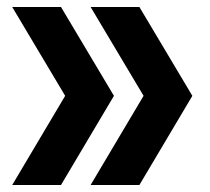

<svg xmlns="http://www.w3.org/2000/svg" viewBox="-20 -531 602 551"><path d="M15 0H155L307 -256L155 -511H15L167 -256ZM240 0H380L532 -256L380 -511H240L392 -256Z"/></svg>

Font: Overpass ExtraBold
Style: Regular
Weight: 800
Designer: Delve Withrington, Thomas Jockin
Foundry: Delve Fonts
Version: Version 3.000;DELV;Overpass